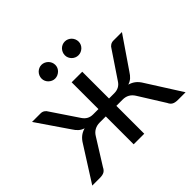

<svg xmlns="http://www.w3.org/2000/svg" viewBox="-161 -906 1110 1110"><g transform="rotate(-45 394.0 -351.0)"><path d="M775.5 0H713.5Q689.5 0 676.8 -7.5Q664 -15 657 -31L558.5 -188.5Q534 -227.5 488 -227.5H437V0.5H350.5V-227.5H300Q277.5 -227.5 259.2 -217.5Q241 -207.5 229.5 -188.5L131 -31Q123.5 -15 110.8 -7.5Q98 0 74 0H12.5L145.5 -209.5Q158.5 -231.5 175 -245Q191.5 -258.5 215.5 -265.5Q196.5 -271.5 183.2 -283.2Q170 -295 158.5 -313.5L26.5 -506.5H96.5Q109.5 -506.5 120 -499.8Q130.5 -493 136.5 -481.5L244 -321.5Q255 -305 270.5 -296.2Q286 -287.5 307 -287.5H350.5V-506.5H437V-287.5H479.5Q522 -287.5 543.5 -321.5L651 -481.5Q657 -493 667.8 -499.8Q678.5 -506.5 691.5 -506.5H761.5L629.5 -313.5Q618 -295 604.8 -283.2Q591.5 -271.5 572.5 -265.5Q596.5 -258.5 613 -245Q629.5 -231.5 642.5 -209.5ZM541 -666.5Q545.5 -656 545.5 -644.5Q545.5 -633 541 -623Q536.5 -613 528.8 -605.5Q521 -598 510.8 -593.5Q500.5 -589 489 -589Q477.5 -589 467.2 -593.5Q457 -598 449.5 -605.5Q442 -613 437.5 -623Q433 -633 433 -644.5Q433 -656 437.5 -666.5Q442 -677 449.5 -684.8Q457 -692.5 467.2 -697Q477.5 -701.5 489 -701.5Q500.5 -701.5 510.8 -697Q521 -692.5 528.8 -684.8Q536.5 -677 541 -666.5ZM298 -589Q287 -589 277 -593.5Q267 -598 259.2 -605.5Q251.5 -613 247 -623Q242.5 -633 242.5 -644.5Q242.5 -656 247 -666.5Q251.5 -677 259.2 -684.8Q267 -692.5 277 -697Q287 -701.5 298 -701.5Q309.5 -701.5 319.8 -697Q330 -692.5 338 -684.8Q346 -677 350.5 -666.5Q355 -656 355 -644.5Q355 -633 350.5 -623Q346 -613 338 -605.5Q330 -598 319.8 -593.5Q309.5 -589 298 -589Z"/></g></svg>

Font: Lato
Style: Regular
Weight: 400
Designer: Lukasz Dziedzic with Adam Twardoch and Botio Nikoltchev
Foundry: tyPoland Lukasz Dziedzic
Version: Version 2.010; 2014-09-01; http://www.latofonts.com/; ttfaut